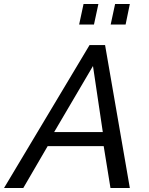

<svg xmlns="http://www.w3.org/2000/svg" viewBox="-67 -934 739 954"><path d="M326.2 -812 348.1 -914.1H421.9L399.9 -812ZM482.9 -812 504.9 -914.1H578.1L557.1 -812ZM377.9 -710H455.1L578.1 0H481.9L448.2 -208H169.9L48.8 0H-46.9ZM443.8 -277.8 395 -606 202.1 -277.8Z"/></svg>

Font: Rawline Medium
Style: Italic
Weight: 500
Italic angle: -12°
Designer: Matt McInerney, Pablo Impallari, Rodrigo Fuenzalida
Foundry: Matt McInerney, Pablo Impallari, Rodrigo Fuenzalida
Version: Version 4.020;PS 004.020;hotconv 1.0.88;makeotf.lib2.5.64775